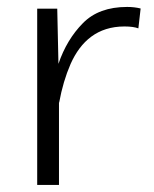

<svg xmlns="http://www.w3.org/2000/svg" viewBox="-20 -522 436 542"><path d="M85 0H146.5V-232.9L147 -232.4C154.3 -272.5 165 -308.6 179.2 -341.3C208 -405.8 255.4 -447.3 331.5 -447.3C348.6 -447.3 361.8 -445.3 370.6 -441.9L377 -498C365.2 -501 352.5 -502.4 338.9 -502.4C285.6 -502.4 244.1 -487.3 213.9 -456.5C183.6 -425.8 160.6 -387.7 145 -341.8L141.6 -497.6H85Z"/></svg>

Font: Estedad Light
Style: Regular
Weight: 300
Designer: Amin Abedi
Version: Version 7.3